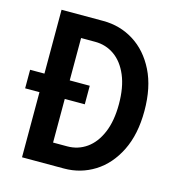

<svg xmlns="http://www.w3.org/2000/svg" viewBox="-105 -790 810 880"><g transform="rotate(15 300.0 -350.0)"><path d="M79 0V-309H11V-397H79V-700H277Q357 -700 422.5 -659Q488 -618 527 -540Q566 -462 566 -350Q566 -239 527 -160.5Q488 -82 422.5 -41Q357 0 278 0ZM199 -102H266Q317 -102 357.5 -130.5Q398 -159 421.5 -214.5Q445 -270 445 -350Q445 -430 421.5 -485.5Q398 -541 357.5 -569.5Q317 -598 266 -598H199V-397H294V-309H199Z"/></g></svg>

Font: Red Hat Mono SemiBold
Style: Regular
Weight: 600
Monospace: yes
Designer: Pentagram, MCKL
Foundry: Pentagram, MCKL
Version: Version 1.023